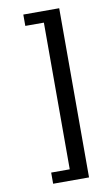

<svg xmlns="http://www.w3.org/2000/svg" viewBox="-90 -675 523 895"><g transform="rotate(-10 171.5 -227.5)"><path d="M256.8 172.9V-627.9H86.9V-574.2H174.8V120.1H86.9V172.9Z"/></g></svg>

Font: Namkio Khamti Book
Style: Regular
Weight: 500
Designer: Debbi Hosken
Foundry: SIL International
Version: Version 3.917